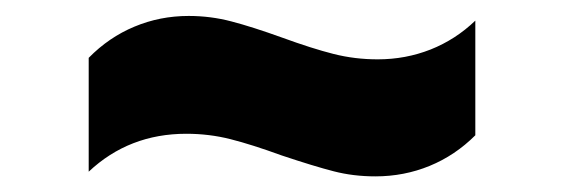

<svg xmlns="http://www.w3.org/2000/svg" viewBox="-20 -401 711 242"><path d="M217.8 -380.9Q245.6 -380.9 271.7 -374Q297.9 -367.2 335.9 -353.5Q373.5 -339.8 400.4 -333Q427.2 -326.2 456.1 -326.2Q491.2 -326.2 522.7 -338.6Q554.2 -351.1 579.1 -375V-230.5Q553.7 -205.1 521.5 -191.9Q489.3 -178.7 453.1 -178.7Q425.3 -178.7 400.6 -185.1Q376 -191.4 335 -205.1Q297.4 -218.8 270.5 -225.6Q243.7 -232.4 214.8 -232.4Q142.6 -232.4 91.8 -184.6V-328.1Q117.2 -354 149.4 -367.4Q181.6 -380.9 217.8 -380.9Z"/></svg>

Font: Pretendard Std Black
Style: Regular
Weight: 900
Designer: Base glyphs from Inter by Rasmus Andersson; Hangeul glyphs from Noto Sans CJK(Source Han Sans) by Jang Soo-young and Kan
Foundry: Kil Hyung-jin
Version: Version 1.309